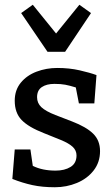

<svg xmlns="http://www.w3.org/2000/svg" viewBox="-20 -778 471 808"><path d="M42 -149H108L118 -80Q158 -60 214 -60Q252 -60 277 -75.5Q302 -91 302 -124Q302 -145 286 -160Q270 -175 236 -189L164 -218Q100 -243 71 -273Q42 -303 42 -354Q42 -399 67.5 -430Q93 -461 134 -476.5Q175 -492 221 -492Q272 -492 315.5 -482Q359 -472 386 -462L377 -343H312L299 -410Q273 -418 254.5 -421.5Q236 -425 209 -425Q176 -425 156 -411.5Q136 -398 136 -369Q136 -344 154 -327Q172 -310 213 -294L283 -267Q343 -244 372 -215.5Q401 -187 401 -142Q401 -95 374 -60.5Q347 -26 303.5 -8Q260 10 211 10Q158 10 116.5 1Q75 -8 32 -25ZM363 -723 254 -560H180L69 -723L118 -758L216 -637L314 -758Z"/></svg>

Font: Enriqueta Medium
Style: Regular
Weight: 500
Designer: Viviana Monsalve, Gustavo Ibarra
Foundry: 72Puntos
Version: Version 2.000